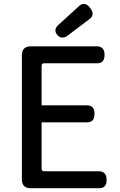

<svg xmlns="http://www.w3.org/2000/svg" viewBox="-20 -953 628 1007"><path d="M475.6 -357.4Q475.6 -311.5 438.5 -311.5H198.2V-68.4Q198.2 -61.5 201.7 -58.1Q205.1 -54.7 211.9 -54.7H501Q517.6 -54.7 528.3 -43.9Q539.1 -33.2 539.1 -9.8Q539.1 13.7 528.8 23.9Q518.6 34.2 501 34.2H141.6Q118.2 34.2 106.4 22.5Q94.7 10.7 94.7 -12.7V-663.1Q94.7 -686.5 106.4 -698.2Q118.2 -710 141.6 -710H490.2Q506.8 -710 517.6 -699.2Q528.3 -688.5 528.3 -665Q528.3 -641.6 518.1 -631.3Q507.8 -621.1 490.2 -621.1H211.9Q205.1 -621.1 201.7 -617.7Q198.2 -614.3 198.2 -606.4V-400.4H438.5Q455.1 -400.4 465.3 -390.1Q475.6 -379.9 475.6 -357.4ZM334 -765.6Q320.3 -755.9 307.6 -755.9Q293 -755.9 280.3 -769.5Q270.5 -781.2 270.5 -793.9Q270.5 -807.6 285.2 -821.3L395.5 -921.9Q407.2 -932.6 419.9 -932.6Q435.5 -932.6 450.7 -914.1Q465.8 -895.5 465.8 -881.8Q465.8 -866.2 451.2 -854.5Z"/></svg>

Font: TaiwanPearl
Style: Regular
Weight: 400
Version: Version 2.102